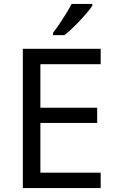

<svg xmlns="http://www.w3.org/2000/svg" viewBox="-20 -964 596 984"><path d="M496 0H97V-714H496V-635H187V-412H478V-334H187V-79H496ZM453 -934Q441 -916 416 -887.5Q391 -859 362.5 -830.5Q334 -802 310 -784H252V-796Q267 -815 284.5 -841Q302 -867 319 -894.5Q336 -922 347 -944H453Z"/></svg>

Font: Noto Sans Yi
Style: Regular
Weight: 400
Designer: Monotype Design Team
Foundry: Monotype Imaging Inc.
Version: Version 2.002; ttfautohint (v1.8.4.7-5d5b)